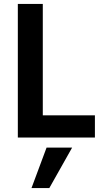

<svg xmlns="http://www.w3.org/2000/svg" viewBox="-20 -694 524 969"><path d="M459 0H70V-674H196V-112H459ZM229 255H139L215 51H344Z"/></svg>

Font: Hind Guntur SemiBold
Style: Regular
Weight: 600
Designer: Manushi Parikh, Hitesh Malaviya
Foundry: Indian Type Foundry
Version: Version 1.000;PS 1.0;hotconv 1.0.86;makeotf.lib2.5.63406; tt